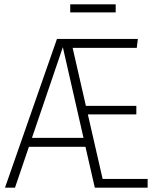

<svg xmlns="http://www.w3.org/2000/svg" viewBox="-20 -863 738 883"><path d="M452 -40H659V0H416L373 -188H113L49 0H3L242 -684H614L609 -643H314L375 -376H607V-337H384ZM127 -229H364L269 -646ZM512 -806H303V-843H512Z"/></svg>

Font: Fira Sans Condensed ExtraLight
Style: Regular
Weight: 275
Width: 3
Designer: Carrois Corporate & Edenspiekermann AG
Foundry: Carrois Corporate GbR & Edenspiekermann AG
Version: Version 4.203